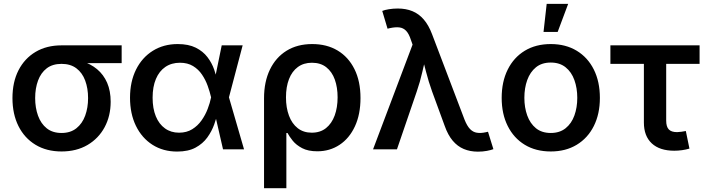

<svg xmlns="http://www.w3.org/2000/svg" viewBox="-20 -784 3703 1008"><path d="M303.2 11.2Q224.6 11.2 166.5 -23.9Q108.4 -59.1 76.9 -122.1Q45.4 -185.1 45.4 -269Q45.4 -353 77.1 -415Q108.9 -477.1 166.7 -511.5Q224.6 -545.9 303.2 -545.9H618.7V-452.6H379.9L303.2 -448.7Q255.9 -448.7 225.3 -425.3Q194.8 -401.9 179.7 -361.1Q164.6 -320.3 164.6 -269Q164.6 -218.3 179.7 -176.5Q194.8 -134.8 225.3 -110.4Q255.9 -85.9 303.2 -85.9Q350.1 -85.9 381.1 -110.6Q412.1 -135.3 427.2 -176.8Q442.4 -218.3 442.4 -269Q442.4 -320.3 427.2 -361.1Q412.1 -401.9 381.1 -425.3Q350.1 -448.7 303.2 -448.7V-477.5Q360.8 -477.5 408.2 -463.4Q455.6 -449.2 489.7 -420.7Q523.9 -392.1 542.5 -349.4Q561 -306.6 561 -250Q561 -175.3 529.3 -116.2Q497.6 -57.1 439.5 -22.9Q381.3 11.2 303.2 11.2Z M910.2 11.7Q836.4 11.7 780.5 -23.9Q724.6 -59.6 693.6 -123.3Q662.6 -187 662.6 -271Q662.6 -355 694.1 -418.5Q725.6 -481.9 782.2 -517.3Q838.9 -552.7 913.1 -552.7Q969.7 -552.7 1007.8 -533.7Q1045.9 -514.6 1069.1 -484.1Q1092.3 -453.6 1104.5 -418.5Q1116.7 -383.3 1122.6 -351.6H1162.1L1181.6 -274.4L1261.2 0H1150.9L1087.9 -274.4Q1081.5 -302.2 1070.3 -333.5Q1059.1 -364.7 1040.5 -392.3Q1022 -419.9 993.4 -437.3Q964.8 -454.6 924.8 -454.6Q880.4 -454.6 848.1 -432.6Q815.9 -410.6 798.6 -369.6Q781.2 -328.6 781.2 -271Q781.2 -214.4 798.1 -173.3Q814.9 -132.3 846.2 -109.9Q877.4 -87.4 919.9 -87.4Q960 -87.4 989 -105.5Q1018.1 -123.5 1038.1 -151.9Q1058.1 -180.2 1070.3 -212.2Q1082.5 -244.1 1087.9 -271.5L1144 -545.9H1253.9L1181.6 -271.5L1162.1 -198.7H1124.5Q1117.7 -167.5 1104.7 -131.1Q1091.8 -94.7 1068.4 -62.3Q1044.9 -29.8 1006.6 -9Q968.3 11.7 910.2 11.7Z M1366.2 204.1V-268.6Q1366.2 -354.5 1397 -418.5Q1427.7 -482.4 1484.4 -517.6Q1541 -552.7 1619.1 -552.7Q1695.8 -552.7 1752.4 -518.8Q1809.1 -484.9 1840.8 -421.4Q1872.6 -357.9 1872.6 -269.5Q1872.6 -183.6 1843.3 -120.6Q1814 -57.6 1762.7 -23.7Q1711.4 10.3 1646 10.3Q1597.7 10.3 1566.4 -6.1Q1535.2 -22.5 1517.1 -44.9Q1499 -67.4 1489.3 -85.9H1483.4V204.1ZM1616.7 -87.4Q1661.6 -87.4 1691.7 -111.6Q1721.7 -135.7 1737.1 -177.7Q1752.4 -219.7 1752.4 -272.9Q1752.4 -325.2 1737.8 -366.2Q1723.1 -407.2 1693.1 -430.9Q1663.1 -454.6 1617.7 -454.6Q1574.2 -454.6 1543.7 -432.1Q1513.2 -409.7 1497.3 -368.9Q1481.4 -328.1 1481.4 -272.9Q1481.4 -218.8 1497.1 -176.8Q1512.7 -134.8 1543 -111.1Q1573.2 -87.4 1616.7 -87.4Z M1938.5 0 2146 -549.8 2137.7 -573.2Q2127 -606.9 2112.1 -622.3Q2097.2 -637.7 2076.4 -640.1Q2055.7 -642.6 2026.4 -636.2L2014.6 -633.3L1986.8 -726.6Q1999 -731.9 2021.7 -735.6Q2044.4 -739.3 2068.4 -739.3Q2111.3 -739.3 2145.3 -725.3Q2179.2 -711.4 2204.8 -681.6Q2230.5 -651.9 2248.5 -604L2418.9 -155.8Q2432.1 -122.6 2447.8 -106.4Q2463.4 -90.3 2483.6 -87.2Q2503.9 -84 2528.8 -89.4L2542 -92.3L2570.3 -1Q2558.1 3.9 2536.1 8.1Q2514.2 12.2 2488.8 12.2Q2448.2 12.2 2415 -1.7Q2381.8 -15.6 2356.7 -45.4Q2331.5 -75.2 2314.5 -123.5L2248.5 -303.7Q2229.5 -356.9 2216.6 -407.5Q2203.6 -458 2189.5 -511.7H2222.7Q2209 -459 2197.5 -407.5Q2186 -356 2168 -303.7L2064 0Z M2871.6 11.2Q2793 11.2 2735.1 -23.9Q2677.2 -59.1 2645.5 -122.6Q2613.8 -186 2613.8 -270Q2613.8 -355 2645.5 -418.7Q2677.2 -482.4 2735.1 -517.6Q2793 -552.7 2871.6 -552.7Q2949.7 -552.7 3007.8 -517.6Q3065.9 -482.4 3097.7 -418.7Q3129.4 -355 3129.4 -270Q3129.4 -186 3097.7 -122.6Q3065.9 -59.1 3007.8 -23.9Q2949.7 11.2 2871.6 11.2ZM2871.6 -85.9Q2918.5 -85.9 2949.5 -110.8Q2980.5 -135.7 2995.6 -177.7Q3010.7 -219.7 3010.7 -270.5Q3010.7 -321.3 2995.6 -363.5Q2980.5 -405.8 2949.5 -430.7Q2918.5 -455.6 2871.6 -455.6Q2824.2 -455.6 2793.7 -430.7Q2763.2 -405.8 2748 -363.8Q2732.9 -321.8 2732.9 -270.5Q2732.9 -219.7 2748 -177.7Q2763.2 -135.7 2793.7 -110.8Q2824.2 -85.9 2871.6 -85.9ZM2833.5 -616.2 2850.1 -763.7H2962.9L2907.7 -616.2Z M3520 7.3Q3443.4 7.3 3401.9 -31.2Q3360.4 -69.8 3360.4 -140.6V-448.7H3184.6V-545.9H3652.8V-448.7H3477.5V-150.9Q3477.5 -119.1 3491 -104.7Q3504.4 -90.3 3534.7 -90.3Q3543.5 -90.3 3557.4 -92.3Q3571.3 -94.2 3580.6 -96.2L3599.6 -3.9Q3581.5 1.5 3560.8 4.4Q3540 7.3 3520 7.3Z"/></svg>

Font: Inter Cardless
Style: Medium
Weight: 500
Designer: Rasmus Andersson
Foundry: rsms
Version: Version 4.001;git-9221beed3